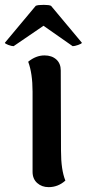

<svg xmlns="http://www.w3.org/2000/svg" viewBox="-59 -756 357 790"><path d="M210 -13Q180 14 141 14Q113 14 94 -3Q75 -20 75 -49V-379Q75 -454 57 -502Q89 -528 124 -528Q154 -528 172.5 -511.5Q191 -495 191 -466L192 -136Q192 -57 210 -13ZM-39 -580 88 -732Q96 -736 121 -736Q143 -736 151 -732L278 -580Q277 -576 262.5 -571Q248 -566 240 -566L120 -650L-3 -566Q-11 -566 -24.5 -571Q-38 -576 -39 -580Z"/></svg>

Font: Arima Madurai ExtraBold
Style: Regular
Weight: 800
Designer: Joana Correia and Natanael Gama
Foundry: NDISCOVER
Version: Version 1.020